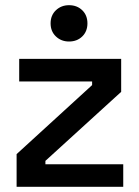

<svg xmlns="http://www.w3.org/2000/svg" viewBox="-20 -720 535 740"><path d="M44 0V-126L335 -392V-406H54V-493H447V-366L155 -100V-87H455V0ZM175 -630Q175 -661 195.5 -680.5Q216 -700 246 -700Q277 -700 297 -680.5Q317 -661 317 -630Q317 -599 297 -579.5Q277 -560 246 -560Q216 -560 195.5 -579.5Q175 -599 175 -630Z"/></svg>

Font: Space Grotesk Frontify Medium
Style: Regular
Weight: 500
Designer: Florian Karsten
Version: Version 2.000